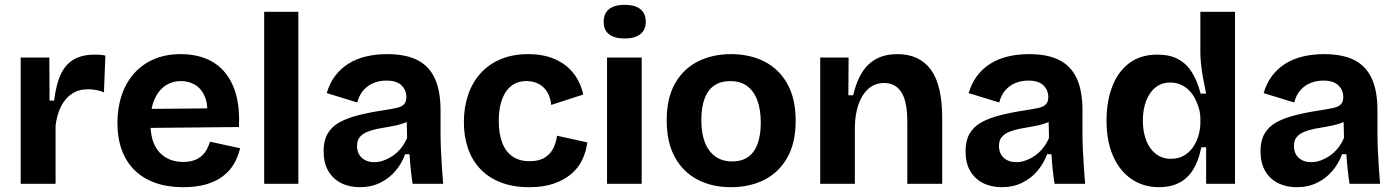

<svg xmlns="http://www.w3.org/2000/svg" viewBox="-20 -764 5805 798"><path d="M66 0V-254V-525H185L186 -346H205Q213 -413 232.5 -455Q252 -497 287 -517Q322 -537 374 -537Q383 -537 393.5 -536.5Q404 -536 418 -533L412 -380Q397 -387 379 -390Q361 -393 347 -393Q308 -393 280 -375Q252 -357 234.5 -323.5Q217 -290 211 -242V0Z M741 14Q676 14 625.5 -4Q575 -22 540 -56Q505 -90 486.5 -140Q468 -190 468 -253Q468 -315 485.5 -367.5Q503 -420 537 -458.5Q571 -497 620 -518Q669 -539 731 -539Q791 -539 838 -519.5Q885 -500 916.5 -461Q948 -422 962.5 -365.5Q977 -309 973 -236L561 -232V-311L890 -314L839 -274Q846 -327 832 -361Q818 -395 791.5 -411Q765 -427 733 -427Q695 -427 666 -407Q637 -387 621 -348.5Q605 -310 605 -256Q605 -171 642.5 -131Q680 -91 741 -91Q769 -91 788.5 -98.5Q808 -106 820.5 -118Q833 -130 840.5 -145Q848 -160 853 -175L978 -148Q969 -111 951.5 -81.5Q934 -52 905 -30.5Q876 -9 835.5 2.5Q795 14 741 14Z M1078 0V-715H1220V0Z M1475 14Q1431 14 1397 -3.5Q1363 -21 1344 -54Q1325 -87 1325 -136Q1325 -179 1341.5 -208Q1358 -237 1390 -255Q1422 -273 1469 -285Q1516 -297 1576 -306Q1608 -311 1628.5 -315.5Q1649 -320 1659 -330.5Q1669 -341 1669 -361Q1669 -389 1649 -409Q1629 -429 1586 -429Q1557 -429 1532.5 -419Q1508 -409 1490.5 -389Q1473 -369 1465 -338L1338 -377Q1350 -418 1372.5 -448Q1395 -478 1427 -498.5Q1459 -519 1500 -529Q1541 -539 1589 -539Q1666 -539 1714.5 -514.5Q1763 -490 1787 -438.5Q1811 -387 1811 -306V-216Q1811 -181 1812.5 -145Q1814 -109 1816.5 -72.5Q1819 -36 1822 0H1695Q1691 -25 1687.5 -57.5Q1684 -90 1682 -123H1664Q1650 -85 1624 -54Q1598 -23 1560.5 -4.5Q1523 14 1475 14ZM1536 -90Q1555 -90 1574.5 -97Q1594 -104 1612.5 -116.5Q1631 -129 1646.5 -148Q1662 -167 1672 -191L1670 -275L1693 -270Q1675 -257 1651 -249.5Q1627 -242 1601.5 -238Q1576 -234 1551 -229Q1526 -224 1506.5 -216Q1487 -208 1475.5 -194.5Q1464 -181 1464 -157Q1464 -126 1484 -108Q1504 -90 1536 -90Z M2180 14Q2112 14 2061 -6Q2010 -26 1976 -62Q1942 -98 1925 -147.5Q1908 -197 1908 -256Q1908 -318 1925.5 -369.5Q1943 -421 1977 -459Q2011 -497 2061 -518Q2111 -539 2175 -539Q2239 -539 2286.5 -518Q2334 -497 2363.5 -459.5Q2393 -422 2404 -371L2271 -328Q2268 -359 2254.5 -381.5Q2241 -404 2218.5 -415.5Q2196 -427 2168 -427Q2139 -427 2118 -415.5Q2097 -404 2082.5 -382.5Q2068 -361 2060.5 -330.5Q2053 -300 2053 -262Q2053 -208 2067.5 -170.5Q2082 -133 2110.5 -113.5Q2139 -94 2181 -94Q2221 -94 2245 -109.5Q2269 -125 2280.5 -149.5Q2292 -174 2295 -200L2421 -172Q2416 -133 2399.5 -99Q2383 -65 2353 -40Q2323 -15 2280.5 -0.5Q2238 14 2180 14Z M2503 0V-525H2647V0ZM2576 -604Q2534 -604 2511.5 -621.5Q2489 -639 2489 -673Q2489 -708 2511.5 -726Q2534 -744 2576 -744Q2619 -744 2641.5 -726Q2664 -708 2664 -673Q2664 -640 2641.5 -622Q2619 -604 2576 -604Z M3018 14Q2939 14 2879 -17.5Q2819 -49 2785 -110.5Q2751 -172 2751 -264Q2751 -356 2785.5 -417Q2820 -478 2880.5 -508.5Q2941 -539 3018 -539Q3097 -539 3157.5 -508Q3218 -477 3252.5 -415.5Q3287 -354 3287 -262Q3287 -169 3251.5 -107.5Q3216 -46 3155.5 -16Q3095 14 3018 14ZM3023 -93Q3062 -93 3088.5 -111Q3115 -129 3128.5 -165.5Q3142 -202 3142 -254Q3142 -309 3127.5 -347.5Q3113 -386 3085 -406.5Q3057 -427 3014 -427Q2977 -427 2950 -409.5Q2923 -392 2909 -355.5Q2895 -319 2895 -266Q2895 -181 2929 -137Q2963 -93 3023 -93Z M3389 0V-318V-525H3507L3506 -368H3526Q3539 -425 3563 -463Q3587 -501 3623.5 -520Q3660 -539 3710 -539Q3801 -539 3848.5 -475Q3896 -411 3896 -274V0H3751V-258Q3751 -342 3726.5 -380.5Q3702 -419 3655 -419Q3615 -419 3588 -394Q3561 -369 3547.5 -328.5Q3534 -288 3533 -238V0Z M4143 14Q4099 14 4065 -3.5Q4031 -21 4012 -54Q3993 -87 3993 -136Q3993 -179 4009.5 -208Q4026 -237 4058 -255Q4090 -273 4137 -285Q4184 -297 4244 -306Q4276 -311 4296.5 -315.5Q4317 -320 4327 -330.5Q4337 -341 4337 -361Q4337 -389 4317 -409Q4297 -429 4254 -429Q4225 -429 4200.5 -419Q4176 -409 4158.5 -389Q4141 -369 4133 -338L4006 -377Q4018 -418 4040.5 -448Q4063 -478 4095 -498.5Q4127 -519 4168 -529Q4209 -539 4257 -539Q4334 -539 4382.5 -514.5Q4431 -490 4455 -438.5Q4479 -387 4479 -306V-216Q4479 -181 4480.5 -145Q4482 -109 4484.5 -72.5Q4487 -36 4490 0H4363Q4359 -25 4355.5 -57.5Q4352 -90 4350 -123H4332Q4318 -85 4292 -54Q4266 -23 4228.5 -4.5Q4191 14 4143 14ZM4204 -90Q4223 -90 4242.5 -97Q4262 -104 4280.5 -116.5Q4299 -129 4314.5 -148Q4330 -167 4340 -191L4338 -275L4361 -270Q4343 -257 4319 -249.5Q4295 -242 4269.5 -238Q4244 -234 4219 -229Q4194 -224 4174.5 -216Q4155 -208 4143.5 -194.5Q4132 -181 4132 -157Q4132 -126 4152 -108Q4172 -90 4204 -90Z M4798 14Q4732 14 4682.5 -20Q4633 -54 4606 -116Q4579 -178 4579 -263Q4579 -343 4603 -405Q4627 -467 4674 -502Q4721 -537 4791 -537Q4842 -537 4877 -518Q4912 -499 4934.5 -462.5Q4957 -426 4970 -375H4993Q4986 -407 4980.5 -437.5Q4975 -468 4972 -496Q4969 -524 4969 -545V-715H5113V-258V0H4993V-152H4973Q4962 -96 4939 -59Q4916 -22 4880.5 -4Q4845 14 4798 14ZM4846 -104Q4879 -104 4902 -118Q4925 -132 4940 -154.5Q4955 -177 4962 -203.5Q4969 -230 4969 -253V-272Q4969 -291 4963.5 -311.5Q4958 -332 4948 -352Q4938 -372 4923 -387.5Q4908 -403 4888 -412Q4868 -421 4844 -421Q4808 -421 4783 -401Q4758 -381 4744 -345.5Q4730 -310 4730 -263Q4730 -215 4744.5 -179Q4759 -143 4785 -123.5Q4811 -104 4846 -104Z M5369 14Q5325 14 5291 -3.5Q5257 -21 5238 -54Q5219 -87 5219 -136Q5219 -179 5235.5 -208Q5252 -237 5284 -255Q5316 -273 5363 -285Q5410 -297 5470 -306Q5502 -311 5522.5 -315.5Q5543 -320 5553 -330.5Q5563 -341 5563 -361Q5563 -389 5543 -409Q5523 -429 5480 -429Q5451 -429 5426.5 -419Q5402 -409 5384.5 -389Q5367 -369 5359 -338L5232 -377Q5244 -418 5266.5 -448Q5289 -478 5321 -498.5Q5353 -519 5394 -529Q5435 -539 5483 -539Q5560 -539 5608.5 -514.5Q5657 -490 5681 -438.5Q5705 -387 5705 -306V-216Q5705 -181 5706.5 -145Q5708 -109 5710.5 -72.5Q5713 -36 5716 0H5589Q5585 -25 5581.5 -57.5Q5578 -90 5576 -123H5558Q5544 -85 5518 -54Q5492 -23 5454.5 -4.5Q5417 14 5369 14ZM5430 -90Q5449 -90 5468.5 -97Q5488 -104 5506.5 -116.5Q5525 -129 5540.5 -148Q5556 -167 5566 -191L5564 -275L5587 -270Q5569 -257 5545 -249.5Q5521 -242 5495.5 -238Q5470 -234 5445 -229Q5420 -224 5400.5 -216Q5381 -208 5369.5 -194.5Q5358 -181 5358 -157Q5358 -126 5378 -108Q5398 -90 5430 -90Z"/></svg>

Font: Bricolage Grotesque 96pt ExtraBold
Style: Bold
Weight: 700
Version: Version 1.001;gftools[0.9.33.dev8+g029e19f]